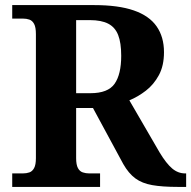

<svg xmlns="http://www.w3.org/2000/svg" viewBox="-20 -734 751 754"><path d="M28 0V-53H70Q84 -53 95.5 -57Q107 -61 114 -74Q121 -87 121 -113V-600Q121 -627 114 -640Q107 -653 95.5 -657Q84 -661 70 -661H28V-714H350Q445 -714 505.5 -693Q566 -672 595 -630.5Q624 -589 624 -529Q624 -476 604 -439Q584 -402 553 -378Q522 -354 488 -340L607 -135Q633 -92 656 -72.5Q679 -53 707 -53H711V0H678Q618 0 578 -7Q538 -14 511.5 -33.5Q485 -53 464 -90L345 -310H279V-113Q279 -87 286 -74Q293 -61 305 -57Q317 -53 330 -53H373V0ZM335 -368Q404 -368 430 -405Q456 -442 456 -515Q456 -566 444 -596.5Q432 -627 405 -641Q378 -655 333 -655H279V-368Z"/></svg>

Font: Noto Serif Gujarati
Style: Bold
Weight: 700
Version: Version 2.102